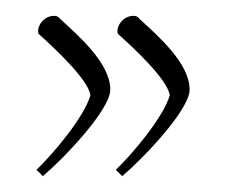

<svg xmlns="http://www.w3.org/2000/svg" viewBox="-20 -238 298 242"><path d="M34 -16C58 -36 119 -99 119 -125C119 -158 80 -192 56 -214C53 -218 50 -218 48 -218C36 -218 28 -207 28 -199C28 -198 28 -196 29 -195C49 -177 91 -138 94 -118C86 -90 46 -43 26 -24ZM134 -16C158 -36 219 -99 219 -125C219 -158 180 -192 156 -214C153 -218 150 -218 148 -218C136 -218 128 -207 128 -199C128 -198 128 -196 129 -195C149 -177 191 -138 194 -118C186 -90 146 -43 126 -24Z"/></svg>

Font: Stalemate
Style: Regular
Weight: 400
Designer: Astigmatic (AOETI)
Foundry: Astigmatic (AOETI)
Version: Version 001.000